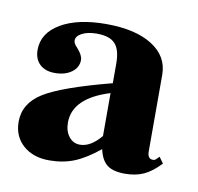

<svg xmlns="http://www.w3.org/2000/svg" viewBox="-46 -721 391 379"><g transform="rotate(10 150.0 -531.5)"><path d="M288.1 -434.1 296.9 -421.9Q279.8 -403.8 263.7 -396.5Q247.6 -389.2 226.1 -389.2Q202.6 -389.2 190.7 -398.2Q178.7 -407.2 173.8 -429.2Q147.5 -407.7 124.8 -398.4Q102.1 -389.2 74.2 -389.2Q42 -389.2 22 -407Q2 -424.8 2 -454.1Q2 -490.7 37.4 -512.9Q72.8 -535.2 171.9 -561V-600.1Q171.9 -627.9 160.9 -639.9Q149.9 -651.9 124 -651.9Q106.4 -651.9 94.7 -646Q83 -640.1 83 -630.9Q83 -625 90.8 -617.2Q102.1 -604.5 102.1 -595.2Q102.1 -580.1 89.1 -570.6Q76.2 -561 55.2 -561Q36.1 -561 25.1 -571.5Q14.2 -582 14.2 -600.1Q14.2 -633.8 48.1 -653.8Q82 -673.8 139.2 -673.8Q197.8 -673.8 231.4 -652.6Q265.1 -631.3 265.1 -594.2V-440.9Q265.1 -425.8 275.9 -425.8Q279.8 -425.8 282.2 -428.2ZM170.9 -455.1V-541Q98.1 -518.6 98.1 -469.2Q98.1 -452.1 106.7 -441.2Q115.2 -430.2 128.9 -430.2Q150.4 -430.2 170.9 -455.1Z"/></g></svg>

Font: Accordance
Style: Bold
Weight: 700
Version: Version 1.2 (build January 31, 2020) Miklal Software Solutio